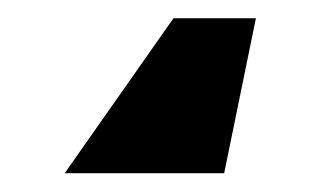

<svg xmlns="http://www.w3.org/2000/svg" viewBox="-20 36 341 207"><path d="M255.9 55.7 221.7 222.7H49.8L167 55.7Z"/></svg>

Font: Inter 28pt Black
Style: Regular
Weight: 900
Designer: Rasmus Andersson
Foundry: rsms
Version: Version 4.001;git-66647c0bb